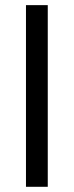

<svg xmlns="http://www.w3.org/2000/svg" viewBox="-20 -720 284 740"><path d="M80.1 0Q80.1 -174.8 80.1 -700.2Q100.6 -700.2 164.1 -700.2Q164.1 -525.4 164.1 0Q142.6 0 80.1 0Z"/></svg>

Font: Kadena Space Grotesk
Style: Regular
Weight: 400
Designer: Florian Karsten
Version: Version 2.000